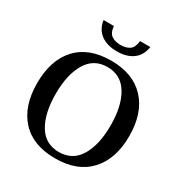

<svg xmlns="http://www.w3.org/2000/svg" viewBox="-207 -1063 1163 1226"><g transform="rotate(30 374.5 -450.0)"><path d="M201 -910H277Q282 -860 308.5 -843Q335 -826 374 -826Q413 -826 439 -843Q465 -860 470 -910H546Q536 -845 491 -812Q446 -779 374 -779Q302 -779 256.5 -812Q211 -845 201 -910ZM35 -350Q35 -519 122.5 -614.5Q210 -710 374 -710Q537 -710 625.5 -614.5Q714 -519 714 -350Q714 -181 625.5 -85.5Q537 10 374 10Q210 10 122.5 -85.5Q35 -181 35 -350ZM577 -350Q577 -492 525.5 -577.5Q474 -663 374 -663Q274 -663 223 -577.5Q172 -492 172 -350Q172 -207 223 -122Q274 -37 374 -37Q475 -37 526 -122Q577 -207 577 -350Z"/></g></svg>

Font: Trirong SemiBold
Style: Regular
Weight: 600
Designer: Katatrad Team
Foundry: CadsonDemak
Version: Version 1.000